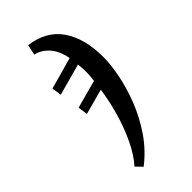

<svg xmlns="http://www.w3.org/2000/svg" viewBox="-246 -602 899 899"><g transform="rotate(-45 203.0 -152.5)"><path d="M97 209Q133 169 162 108.5Q191 48 211 -21.5Q231 -91 240 -157L114 -123L107 -171L247 -209Q249 -225 250 -239.5Q251 -254 251 -269Q251 -281 250 -293Q249 -305 248 -316L91 -273L84 -321L242 -365Q231 -422 202.5 -453.5Q174 -485 136 -494L147 -545Q254 -531 305.5 -455Q357 -379 357 -257Q357 -208 344.5 -143.5Q332 -79 305 -9Q278 61 234 126Q190 191 127 240Z"/></g></svg>

Font: Noto Serif SemiCondensed Medium
Style: Italic
Weight: 500
Width: 4
Italic angle: -12°
Designer: Monotype Design Team
Foundry: Monotype Imaging Inc.
Version: Version 2.013